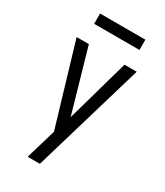

<svg xmlns="http://www.w3.org/2000/svg" viewBox="-224 -795 947 1101"><g transform="rotate(30 250.0 -244.5)"><path d="M151 215Q160 185 169 154.5Q178 124 187 94L210 15L51 -520H132L251 -105L368 -520H449L232 215ZM100 -636V-704H400V-636Z"/></g></svg>

Font: Iosevka Term
Style: Regular
Weight: 400
Monospace: yes
Designer: Belleve Invis
Foundry: Belleve Invis
Version: Version 30.0.1